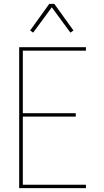

<svg xmlns="http://www.w3.org/2000/svg" viewBox="-20 -981 540 1001"><path d="M80 0V-735H428V-717H99V-391H375V-373H99V-18H428V0ZM153 -811 137 -822 237 -961H263L363 -822L347 -811L250 -943Z"/></svg>

Font: Iosevka SS18 Thin
Style: Regular
Weight: 100
Monospace: yes
Designer: Belleve Invis
Foundry: Belleve Invis
Version: Version 25.1.1; ttfautohint (v1.8.4)